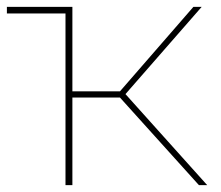

<svg xmlns="http://www.w3.org/2000/svg" viewBox="-24 -537 641 557"><path d="M-4 -498H166V0H186V-254H324L553 0H577L340 -264L561 -517H537L324 -272H186V-517H-4Z"/></svg>

Font: Chess Sans Thin
Style: Regular
Weight: 100
Designer: Wolf Bōese
Foundry: Wolf Bōese
Version: Version 7.223;Glyphs 3.3 (3306)